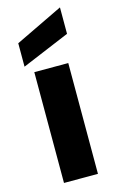

<svg xmlns="http://www.w3.org/2000/svg" viewBox="-126 -882 574 934"><g transform="rotate(-15 160.5 -415.0)"><path d="M246 -558V0H75V-558ZM277 -697 36 -596V-714L277 -830Z"/></g></svg>

Font: MSTAGE
Style: Bold
Weight: 700
Designer: Ninad Kale (Devanagari), Jonny Pinhorn (Latin)
Foundry: Indian Type Foundry
Version: 4.004